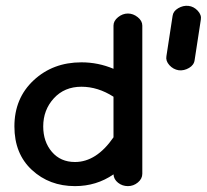

<svg xmlns="http://www.w3.org/2000/svg" viewBox="-20 -619 704 653"><path d="M366 -26Q308 14 235 14Q148 14 88.5 -41Q29 -96 29 -189Q29 -285 94.5 -346Q160 -407 257 -407Q314 -407 366 -385V-532Q366 -548 381.5 -560.5Q397 -573 415 -573Q433 -573 448.5 -560.5Q464 -548 464 -532V-28Q464 -11 449 1.5Q434 14 415 14Q396 14 381.5 2.5Q367 -9 366 -26ZM235 -68Q308 -68 366 -152V-290Q313 -324 257 -324Q199 -324 163 -284.5Q127 -245 127 -189Q127 -137 156.5 -102.5Q186 -68 235 -68ZM588 -380Q569 -383 556 -397.5Q543 -412 546 -428L567 -565Q569 -581 586 -591Q603 -601 621 -599Q639 -597 652.5 -582.5Q666 -568 663 -552L642 -415Q640 -398 623 -388Q606 -378 588 -380Z"/></svg>

Font: Hoogli
Style: Bold
Weight: 700
Designer: Anand Singh Naorem
Foundry: Brand New Type
Version: Version 1.00 b007